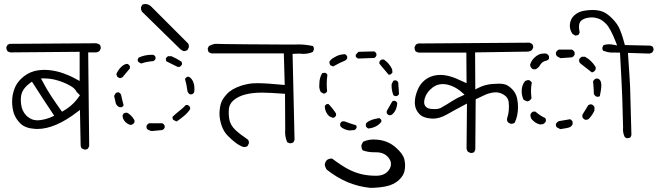

<svg xmlns="http://www.w3.org/2000/svg" viewBox="-20 -762 3233 944"><path d="M373 -293.9Q363.3 -279.3 356 -270.5Q329.6 -238.3 291 -216.3L284.7 -212.9Q255.9 -252.9 232.2 -288.8Q208.5 -324.7 188 -364.3L181.6 -376.5H195.3Q231 -376.5 262.7 -366.7Q294.4 -357.4 321.3 -342.8Q336.9 -334.5 345.2 -326.2Q353.5 -317.9 356.4 -310.5ZM126 -181.2Q119.1 -185.1 115.5 -188.2Q111.8 -191.4 110.4 -192.9Q87.4 -215.8 83.5 -251Q82.5 -261.2 82.5 -267.3Q82.5 -273.4 82.5 -276.9Q82.5 -280.3 83 -283.9Q83.5 -287.6 84 -291.3Q84.5 -294.9 85.4 -298.3Q93.8 -329.6 129.9 -355.5L137.2 -360.4Q190.4 -276.9 246.6 -192.9L237.8 -189Q224.6 -182.6 209.5 -178.2Q194.3 -173.8 182.4 -172.1Q170.4 -170.4 166.5 -170.4Q162.6 -170.4 159.9 -170.7Q157.2 -170.9 153.6 -171.4Q149.9 -171.9 146.2 -172.6Q142.6 -173.3 139.2 -174.6Q135.7 -175.8 132.3 -177.5Q128.9 -179.2 126 -181.2ZM398.4 -26.4Q406.7 -26.4 412.1 -30.8L418.5 -43L413.6 -504.4H449.2Q460 -504.4 469.2 -511.2L475.1 -522.9Q475.6 -524.4 475.6 -525.9Q475.6 -535.6 470.2 -542.5Q461.4 -547.9 452.6 -549.3L27.3 -546.4L17.1 -541.5L11.2 -530.3Q11.2 -529.3 11.2 -526.4Q11.2 -523.4 12.5 -519Q13.7 -514.6 16.6 -510.7Q22.9 -505.4 31.7 -504.4L371.6 -507.3V-363.8Q346.2 -377.9 336.2 -382.8Q326.2 -387.7 319.3 -390.6Q305.7 -396.5 292 -401.4Q257.8 -413.6 220.2 -417.5Q209.5 -418.5 200.2 -418.5Q173.3 -418.5 149.4 -412.6Q111.3 -402.3 82 -373Q61 -352.1 51.3 -326.2Q39.6 -295.4 39.6 -263.2Q39.6 -231 48.3 -204.1Q58.1 -176.3 81.5 -153.8Q105 -131.3 151.9 -128.4Q157.7 -127.9 163.6 -127.9Q251 -127.9 360.4 -211.9L373 -221.7L376.5 -47.4Q377 -38.6 381.8 -32.2L394.5 -26.9Q396.5 -26.4 398.4 -26.4ZM356.4 -310.5Q356.9 -309.6 357.4 -308.6L355.5 -311.5Z M908.7 -535.2Q908.7 -542.5 904.8 -548.3L722.2 -731Q709 -742.2 694.8 -742.2Q687.5 -742.2 680.2 -739.3L673.3 -727.5Q672.9 -725.6 672.9 -724.1Q672.9 -713.9 677.7 -705.1L866.2 -520.5Q874.5 -513.2 884.3 -510.3Q892.6 -511.2 901.4 -515.6L908.2 -528.3Q908.7 -531.7 908.7 -535.2ZM726.6 -492.7Q691.9 -492.7 662.1 -479L657.2 -470.7Q657.2 -469.2 657.2 -467.3Q657.2 -461.9 660.2 -457.5L673.8 -449.7Q702.6 -459.5 733.4 -461.4Q741.2 -464.8 744.6 -471.7V-481.9Q741.2 -489.3 733.4 -492.7Q730 -492.7 726.6 -492.7ZM874.5 -444.8Q875 -446.8 875 -448.2Q875 -449.7 874.8 -451.2Q874.5 -452.6 874 -454.1Q873.5 -456.5 872.1 -459Q847.7 -475.1 822.3 -485.8H806.6Q799.3 -482.4 795.4 -474.6Q795.4 -473.6 795.4 -473.1Q795.4 -465.8 798.3 -460.4L853.5 -433.1H863.3Q871.1 -437.5 874.5 -444.8ZM607.4 -447.8Q606.4 -447.8 604.2 -447.8Q602.1 -447.8 598.1 -446.8Q586.9 -443.8 573.7 -430.7Q560.5 -417.5 551.8 -397.5L557.1 -383.8L569.8 -377.4L582 -381.8L618.7 -425.8V-436.5Q614.7 -444.3 607.4 -447.8ZM900.4 -384.3Q893.1 -380.4 889.6 -374Q897.9 -344.2 901.9 -312.5Q905.3 -303.2 914.1 -298.3H924.3Q931.6 -301.8 935.1 -309.6Q936 -317.4 936 -324.2Q936 -367.2 909.7 -384.3ZM563 -308.1Q554.7 -308.1 549.3 -304.7L541 -290.5L549.8 -252.4Q555.2 -240.2 567.9 -234.9H578.1Q581.5 -236.3 584 -239.3L587.9 -244.1Q580.6 -270.5 575.2 -296.4Q573.2 -300.8 569.8 -303.7L564 -308.1Q563.5 -308.1 563 -308.1ZM914.6 -234.4Q910.6 -242.2 903.3 -245.6H893.6Q878.4 -229 859.9 -215.3Q842.8 -201.7 828.1 -187.5Q828.1 -186.5 828.1 -184.6Q828.1 -178.7 831.1 -173.3L846.2 -165.5L850.6 -166Q868.2 -178.2 885.7 -192.9Q902.8 -207 914.6 -225.1ZM605.5 -207.5Q603.5 -208 602.1 -208Q600.6 -208 599.1 -207.8Q597.7 -207.5 595.2 -207Q591.3 -206.1 587.4 -203.6L582.5 -194.3Q582.5 -175.8 597.7 -161.1Q608.9 -150.9 621.1 -147.9L629.4 -149.4Q636.7 -152.8 641.1 -160.2V-170.9Q633.8 -184.1 624 -193.8Q614.3 -203.6 605.5 -207.5ZM789.6 -144.5Q786.1 -151.9 778.3 -155.8H711.9Q704.1 -151.4 700.7 -144Q700.2 -142.1 700.2 -140.4Q700.2 -138.7 700.2 -137.5Q700.2 -136.2 700.7 -134.8Q701.2 -133.3 701.2 -131.8Q702.1 -129.4 703.6 -127Q713.9 -119.6 726.6 -117.7L777.8 -122.6Q786.1 -126.5 789.6 -133.8Z M1382.3 -124.5Q1381.8 -118.7 1381.8 -114Q1381.8 -109.4 1382.1 -105.2Q1382.3 -101.1 1382.8 -96.7Q1383.3 -92.3 1384.3 -87.9Q1385.3 -83.5 1386.2 -79.1Q1388.7 -70.8 1392.1 -63L1402.8 -58.1Q1404.8 -57.6 1406 -57.6Q1407.2 -57.6 1408.4 -57.6Q1409.7 -57.6 1411.9 -58.1Q1414.1 -58.6 1415.5 -59.1Q1419.4 -60.1 1422.4 -62L1428.2 -74.2L1418.5 -497.1L1451.7 -498.5Q1461.9 -497.1 1470.7 -497.1Q1496.1 -497.1 1517.6 -506.3L1522.9 -517.1Q1523.4 -519 1523.4 -521.5Q1523.4 -529.3 1519 -535.6Q1480.5 -543.5 1449.7 -543.5Q1446.8 -543.5 1438 -543.2Q1429.2 -543 1383.8 -543Q1338.4 -543 1198.2 -544.2Q1058.1 -545.4 1042.5 -546.4Q1041.5 -546.4 1041 -546.4Q1028.3 -546.4 1007.3 -535.6L1001.5 -524.4Q1001.5 -523.4 1001.5 -522.9Q1001.5 -512.7 1006.3 -505.4L1018.6 -499.5H1375.5L1379.9 -344.2Q1289.6 -353 1245.6 -353Q1228.5 -353 1220.2 -352.1Q1211.9 -351.1 1206.5 -350.3Q1201.2 -349.6 1195.8 -348.4Q1190.4 -347.2 1185.3 -345.9Q1180.2 -344.7 1175 -343.5Q1169.9 -342.3 1165 -340.3Q1118.7 -325.2 1095.7 -299.8Q1077.1 -279.8 1069.6 -262.5Q1062 -245.1 1059.6 -215.3Q1059.1 -210 1059.1 -204.6Q1059.1 -174.8 1070.3 -142.6Q1081.1 -113.3 1099.6 -94.7Q1121.6 -72.8 1139.2 -59.6Q1156.2 -46.9 1175.8 -39.6Q1178.7 -39.1 1181.6 -39.1Q1190.9 -39.1 1197.3 -44.4L1203.6 -57.1Q1204.1 -58.6 1204.1 -60.1Q1204.1 -69.3 1198.7 -75.7Q1163.6 -99.1 1138.2 -122.1Q1111.3 -147.5 1106.9 -178.2Q1104.5 -195.8 1104.5 -207.8Q1104.5 -219.7 1105.5 -228Q1108.4 -251 1127.9 -268.6Q1171.4 -306.6 1268.6 -306.6Q1302.7 -306.6 1381.3 -300.8Z M1729 -484.4Q1732.9 -477.5 1739.7 -474.1L1820.3 -477.1Q1827.1 -480.5 1830.6 -487.8V-498.5Q1828.6 -502.4 1825.7 -505.4L1820.3 -509.3L1742.2 -507.3L1729 -492.7ZM1687 -484.4Q1683.6 -491.7 1676.8 -495.6Q1647 -495.1 1624 -480Q1608.9 -473.1 1599.6 -459Q1599.6 -457.5 1599.6 -456.5Q1599.6 -447.8 1604 -441.4L1617.7 -435.1Q1655.3 -456.1 1670.4 -461.4Q1681.6 -465.3 1687 -474.6ZM1856.4 -469.2Q1849.1 -465.8 1845.2 -458V-449.2Q1869.1 -419.9 1890.6 -395H1898.4Q1905.3 -398.9 1909.7 -406.2L1907.7 -422.4Q1894 -450.7 1867.7 -469.2ZM1588.4 -313Q1586.4 -330.1 1586.4 -350.6Q1586.4 -371.1 1589.8 -394.5Q1586.4 -400.9 1579.6 -403.8Q1577.6 -404.3 1576.2 -404.3Q1572.3 -404.3 1568.1 -403.1Q1564 -401.9 1563.5 -401.4Q1550.3 -378.4 1550.3 -351.6V-351.1Q1549.8 -345.7 1549.8 -342Q1549.8 -338.4 1549.8 -333Q1550.8 -321.3 1557.1 -309.6L1570.8 -301.8L1577.6 -302.7Q1585 -306.2 1588.4 -313ZM1931.2 -289.6Q1938.5 -293 1941.9 -299.3L1938 -356.4Q1934.6 -363.8 1927.2 -366.7Q1925.8 -367.2 1923.8 -367.2Q1918 -367.2 1913.6 -364.3L1905.8 -349.1Q1905.3 -345.7 1905.3 -341.8Q1905.3 -316.4 1914.1 -293.9L1921.4 -289.6ZM1896.5 -195.3Q1902.8 -195.3 1907.2 -198.7Q1930.7 -217.8 1933.1 -255.4Q1929.7 -263.2 1922.4 -266.1Q1920.4 -266.6 1918.5 -266.6Q1913.1 -266.6 1908.7 -263.7L1881.3 -215.8V-206.1Q1884.8 -198.7 1892.6 -195.8Q1894.5 -195.3 1896.5 -195.3ZM1586.9 -250.5Q1580.1 -247.1 1576.7 -240.2Q1577.1 -211.4 1598.6 -190.4L1616.2 -182.6L1621.6 -183.6Q1628.9 -187 1632.3 -194.3V-203.6Q1615.7 -229.5 1595.2 -250.5ZM1855 -171.9Q1851.1 -178.2 1844.7 -181.6Q1816.9 -177.2 1798.8 -168.9Q1783.2 -161.6 1778.8 -153.3V-141.6Q1782.2 -134.3 1790 -130.4Q1806.2 -130.9 1823.7 -138.7Q1841.3 -146 1855 -163.1ZM1733.4 -136.7Q1733.4 -142.1 1731 -146Q1700.7 -154.8 1673.3 -165.5H1663.1Q1655.8 -162.1 1652.8 -154.3Q1652.3 -151.9 1652.3 -149.9Q1652.3 -143.6 1655.8 -138.2Q1673.8 -123.5 1697.3 -120.6L1722.7 -122.6Q1730 -126 1732.9 -133.3Q1733.4 -134.8 1733.4 -136.7ZM1821.3 -13.2H1830.1Q1869.1 -13.2 1890.1 13.2Q1902.3 28.3 1902.3 43.7Q1902.3 59.1 1892.6 73.2Q1872.6 102.1 1829.1 102.1Q1789.1 102.1 1755.9 94Q1722.7 85.9 1690.9 69.1Q1659.2 52.2 1613.3 18.1Q1611.8 17.6 1610.4 17.6Q1596.2 17.6 1586.9 25.4Q1578.6 34.7 1576.7 46.9Q1578.6 61 1586.9 72.3Q1685.1 150.4 1800.3 161.6Q1840.3 161.6 1877.4 154.3Q1918.9 146 1944.8 119.6Q1964.8 100.1 1969.2 76.7Q1971.7 64.9 1971.7 51Q1971.7 37.1 1967.8 20.5Q1960.4 -7.3 1924.3 -38.3Q1888.2 -69.3 1839.8 -74.7Q1828.6 -76.2 1818.4 -76.2Q1788.6 -76.2 1765.1 -64.9L1757.3 -49.3Q1756.8 -47.4 1756.8 -45.4Q1756.8 -31.7 1763.7 -22.5Q1790.5 -13.2 1821.3 -13.2Z M2300.8 -10.3Q2306.6 -10.7 2311.5 -14.2L2316.9 -26.4L2318.8 -273.9Q2342.3 -284.7 2356 -291.5Q2369.6 -298.3 2380.4 -301.8Q2401.9 -308.1 2416.5 -308.1Q2435.1 -308.1 2452.6 -298.8Q2477.5 -285.6 2481 -260.3Q2482.4 -248.5 2482.4 -237.8Q2482.4 -227.1 2481.4 -219Q2480.5 -210.9 2479.5 -204.6Q2477.1 -191.9 2473.1 -179.7Q2472.7 -177.7 2472.7 -174.8Q2472.7 -166 2478 -160.2L2489.7 -153.8Q2491.2 -153.3 2493.2 -153.3Q2503.4 -153.3 2510.7 -158.7Q2526.9 -192.4 2526.9 -236.3Q2526.9 -255.9 2522.9 -275.4Q2517.6 -304.7 2497.1 -324.7Q2476.6 -344.7 2458.5 -348.1Q2447.8 -350.6 2432.6 -350.6Q2417.5 -350.6 2400.4 -349.1Q2362.8 -346.2 2329.1 -328.6L2316.9 -322.3L2315.9 -504.4L2578.1 -508.3Q2586.9 -509.8 2595.2 -515.6L2601.1 -526.9Q2601.6 -528.8 2601.6 -530.8Q2601.6 -532.7 2601.1 -535.2Q2600.1 -541 2596.2 -545.9L2584 -552.2L2049.3 -548.3Q2046.4 -548.8 2044.4 -548.8Q2032.7 -548.8 2024.4 -542.5L2018.1 -529.3Q2018.1 -528.8 2018.1 -527.8Q2018.1 -517.1 2023.4 -509.8Q2030.3 -504.4 2039.6 -503.4H2272.9L2273.9 -353Q2239.7 -369.1 2222.9 -376Q2206.1 -382.8 2193.8 -386.2Q2167.5 -393.6 2146.5 -393.6Q2093.3 -393.6 2059.6 -359.9Q2044.9 -345.2 2035.6 -325.2Q2019.5 -289.1 2019.5 -258.8Q2019.5 -220.7 2047.4 -196.3Q2064 -182.1 2100.1 -179.2Q2104.5 -178.7 2108.4 -178.7Q2141.1 -178.7 2176.3 -198.7Q2217.8 -222.2 2275.9 -252.9L2273.9 -30.8Q2275.4 -22.5 2280.8 -15.6L2292.5 -10.3Q2294.4 -9.8 2296.4 -9.8Q2298.3 -9.8 2300.8 -10.3ZM2153.8 -235.4 2154.3 -235.8Q2154.3 -235.4 2153.8 -235.4ZM2153.8 -235.4Q2141.1 -225.6 2117.2 -225.6Q2109.4 -225.6 2103.5 -226.1Q2084 -227.1 2074.2 -236.8Q2065.4 -245.6 2065.4 -259.3Q2065.4 -270.5 2069.6 -282Q2073.7 -293.5 2079.1 -301.8Q2085 -311.5 2093 -319.6Q2101.1 -327.6 2108.4 -333Q2130.4 -348.6 2156.7 -348.6Q2175.8 -348.6 2197.3 -340.8Q2228 -329.6 2254.9 -304.7L2264.2 -296.4L2252.4 -291Q2227.5 -280.8 2203.1 -265.1Q2178.2 -249 2153.8 -235.4Z M2805.2 -504.9Q2800.8 -513.7 2792 -518.1H2727.5Q2718.3 -513.7 2713.4 -504.4Q2712.9 -502.9 2712.9 -501.5Q2712.9 -492.7 2717.8 -485.8L2735.4 -476.1L2792 -480Q2796.4 -481.9 2798.6 -484.1Q2800.8 -486.3 2801.8 -487.8Q2803.7 -490.2 2805.2 -493.2ZM2666 -498.5Q2661.1 -499 2656.2 -499Q2651.4 -499 2644 -498Q2636.7 -497.1 2628.9 -493.7Q2617.7 -488.3 2606.4 -477.5Q2591.3 -461.9 2586.4 -443.8L2587.9 -435.1Q2592.3 -425.8 2601.6 -421.4H2613.3Q2627.4 -428.2 2634.3 -440.4Q2645 -459.5 2664.6 -463.4Q2674.8 -465.3 2679.2 -473.6V-485.4Q2674.8 -494.6 2666 -498.5ZM2908.7 -432.1Q2889.2 -464.8 2856.4 -482.9H2840.8Q2831.5 -478.5 2827.6 -469.2Q2827.1 -467.3 2827.1 -465.8Q2827.1 -457.5 2831.1 -452.1L2889.6 -406.2L2895 -407.2Q2904.3 -411.6 2908.7 -420.9ZM2909.2 -375.5Q2900.4 -371.1 2896 -362.8Q2898.9 -334 2899.9 -299.8Q2904.3 -290.5 2913.6 -286.6Q2915.5 -286.1 2917 -286.1Q2924.3 -286.1 2929.2 -289.1Q2936.5 -323.7 2936.5 -343.3Q2936.5 -361.8 2927.7 -370.6L2920.9 -375.5ZM2593.3 -279.3Q2590.8 -297.9 2590.8 -317.4Q2590.8 -336.9 2594.7 -355.5Q2590.3 -363.8 2581.5 -367.7Q2579.6 -368.2 2578.4 -368.2Q2577.1 -368.2 2575.4 -368.2Q2573.7 -368.2 2571.3 -367.2Q2566.4 -366.2 2562 -363.8Q2544.9 -344.2 2544.9 -313Q2544.9 -290.5 2554.7 -271L2571.3 -263.7L2577.6 -264.6Q2588.4 -269 2593.3 -279.3ZM2856.9 -173.3Q2858.9 -172.9 2861.3 -172.9Q2868.7 -172.9 2874.5 -177.2Q2893.6 -196.8 2902.8 -219.2V-235.4Q2898.4 -244.6 2889.2 -248.5Q2887.2 -249 2885.7 -249Q2877.9 -249 2872.6 -245.1L2843.3 -197.8V-186.5Q2847.7 -177.2 2856.9 -173.3ZM2664.1 -168.9Q2664.1 -176.8 2660.6 -181.6Q2636.2 -192.4 2612.3 -213.4H2601.6Q2592.3 -209 2588.4 -200.2Q2587.9 -198.2 2587.9 -196.3Q2587.9 -185.1 2594.2 -175.8Q2611.8 -155.3 2635.3 -149.9L2649.9 -151.9Q2659.2 -156.2 2663.6 -165.5Q2664.1 -167.5 2664.1 -168.9ZM2795.4 -163.1Q2791.5 -171.9 2783.2 -175.8Q2755.4 -170.4 2728 -166.5Q2718.3 -162.1 2713.4 -152.8Q2712.9 -151.4 2712.9 -148.9Q2712.9 -141.6 2717.3 -136.2L2734.9 -127Q2773.9 -132.3 2783.7 -137.7Q2791 -142.1 2795.4 -151.4ZM2830.1 -602.1Q2826.7 -618.2 2826.7 -629.9Q2826.7 -649.4 2835.9 -658.7Q2849.1 -671.9 2874.5 -675.3Q2882.3 -676.3 2886.2 -676.3Q2890.1 -676.3 2894.3 -676.3Q2898.4 -676.3 2905.8 -675Q2913.1 -673.8 2921.4 -670.9Q2940.9 -664.6 2961.4 -643.1Q2981.9 -621.6 3008.8 -552.7L3014.2 -538.6L2999 -541.5Q2985.4 -544.4 2973.6 -544.4Q2958.5 -544.4 2946.8 -539.6L2941.9 -528.8Q2941.4 -527.3 2941.4 -524.9Q2941.4 -518.1 2945.3 -512.7Q2968.3 -504.4 2980.2 -503.9Q2992.2 -503.4 3020.5 -503.4H3028.3Q3032.7 -409.7 3036.1 -357.4Q3039.6 -305.2 3043.5 -133.8L3043 -126Q3043 -105 3052.2 -87.4L3061.5 -82.5Q3062.5 -82.5 3063 -82.5Q3072.8 -82.5 3079.6 -86.4L3084.5 -97.7Q3079.6 -293 3078.1 -331.8Q3076.7 -370.6 3067.4 -502L3172.4 -498.5Q3180.7 -500 3188 -504.9L3192.9 -515.1Q3193.4 -516.6 3193.4 -518.1Q3193.4 -526.4 3189 -532.7L3178.7 -537.6L3052.2 -540.5Q3043 -575.2 3037.4 -591.3Q3031.7 -607.4 3027.8 -616.7Q3016.6 -644.5 2989.7 -671.4Q2966.3 -694.8 2945.8 -703.6Q2923.8 -712.9 2893.6 -712.9Q2874.5 -712.9 2853.5 -709.5Q2824.7 -705.1 2804.7 -687.5Q2785.2 -670.4 2782.2 -643.6Q2781.7 -639.2 2781.7 -635.3Q2781.7 -613.8 2794.9 -595.2L2808.1 -587.4Q2808.6 -587.4 2811.3 -587.4Q2814 -587.4 2817.6 -588.4Q2821.3 -589.4 2824.7 -591.3Z"/></svg>

Font: NaikaiFont
Style: Light
Weight: 300
Version: Version 1.89